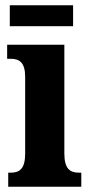

<svg xmlns="http://www.w3.org/2000/svg" viewBox="-20 -705 343 725"><path d="M17 -606H256V-685H17ZM11 0H287V-53H278C245 -53 223 -67 223 -125V-536H7V-483H21C53 -483 75 -469 75 -415V-125C75 -68 54 -53 21 -53H11Z"/></svg>

Font: Noto Serif Hebrew ExtraCondensed ExtraBold
Style: Regular
Weight: 800
Width: 2
Designer: Monotype Design Team
Foundry: Monotype Imaging Inc.
Version: Version 2.004